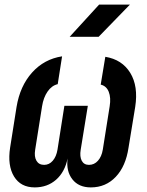

<svg xmlns="http://www.w3.org/2000/svg" viewBox="-20 -805 640 835"><path d="M131 10Q70 10 41 -37.5Q12 -85 24 -163L52 -340Q67 -431 119.5 -489.5Q172 -548 250 -560L231 -439Q205 -433 187 -407Q169 -381 163 -343L133 -154Q128 -124 138.5 -106Q149 -88 172 -88Q194 -88 209.5 -106Q225 -124 230 -154L260 -345H362L331 -154Q326 -124 335.5 -106Q345 -88 367 -88Q390 -88 406 -106Q422 -124 427 -154L457 -343Q463 -380 453 -405.5Q443 -431 418 -437L438 -558Q511 -546 546.5 -488Q582 -430 568 -340L539 -163Q527 -82 483.5 -36Q440 10 375 10Q322 10 294.5 -25.5Q267 -61 274 -116Q262 -57 224 -23.5Q186 10 131 10ZM283 -645 411 -785H545L409 -645Z"/></svg>

Font: JetBrains Mono NL
Style: Bold Italic
Weight: 700
Italic angle: -9°
Designer: Philipp Nurullin, Konstantin Bulenkov
Foundry: JetBrains
Version: Version 2.304; ttfautohint (v1.8.4.7-5d5b)